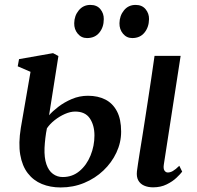

<svg xmlns="http://www.w3.org/2000/svg" viewBox="-20 -772 822 802"><path d="M619.5 10.5Q598 10.5 581.8 3.2Q565.5 -4 557.5 -18.8Q549.5 -33.5 552 -56.5Q553.5 -68 556.5 -88.5Q559.5 -109 564 -136.8Q568.5 -164.5 574 -198.5Q579.5 -232.5 585.5 -271.8Q591.5 -311 598.2 -354.2Q605 -397.5 611.8 -444Q618.5 -490.5 625.5 -538.5H734.5L664.5 -86Q661.5 -67.5 667 -59.5Q672.5 -51.5 681 -51.5Q691 -51.5 701.8 -57.5Q712.5 -63.5 729 -79.5L741 -55Q733.5 -45 717.2 -29.5Q701 -14 676.2 -1.8Q651.5 10.5 619.5 10.5ZM233.5 11Q190 11 154.8 -3.5Q119.5 -18 96 -48.5Q72.5 -79 64.5 -126Q56.5 -173 67 -238L107.5 -472L54 -495L59.5 -525L201.5 -550L224 -538L185 -290.5Q199 -307 223.8 -326Q248.5 -345 280.2 -358.5Q312 -372 347.5 -372Q389 -372 420 -356.2Q451 -340.5 468.5 -307.2Q486 -274 486 -222Q486 -176.5 466.2 -134.5Q446.5 -92.5 412 -59.8Q377.5 -27 331.8 -8Q286 11 233.5 11ZM242 -32.5Q282.5 -32.5 312.2 -57.5Q342 -82.5 358.2 -122.5Q374.5 -162.5 374.5 -206Q374.5 -249 355.2 -277.5Q336 -306 294 -306Q274 -306 251.2 -296Q228.5 -286 208.5 -270.2Q188.5 -254.5 176 -236Q172 -216.5 169.5 -195.5Q167 -174.5 166 -154Q164.5 -113 173.8 -86Q183 -59 201 -45.8Q219 -32.5 242 -32.5ZM343.5 -613Q320 -613 304.8 -631.2Q289.5 -649.5 290 -675Q290.5 -706.5 309.2 -729Q328 -751.5 357.5 -751.5Q385 -751.5 399.5 -733.5Q414 -715.5 413.5 -692Q413.5 -658.5 395 -635.8Q376.5 -613 343.5 -613ZM532.5 -613Q509 -613 493.8 -631.2Q478.5 -649.5 479 -675Q479.5 -706.5 498 -729Q516.5 -751.5 546.5 -751.5Q573.5 -751.5 588.2 -733.5Q603 -715.5 602.5 -692Q602 -658.5 583.5 -635.8Q565 -613 532.5 -613Z"/></svg>

Font: Merriweather 60pt Medium
Style: Italic
Weight: 500
Italic angle: -7.8°
Version: Version 2.101